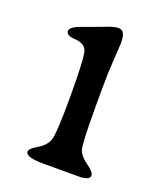

<svg xmlns="http://www.w3.org/2000/svg" viewBox="-120 -709 669 789"><g transform="rotate(20 214.0 -314.5)"><path d="M284.2 -291.5Q284.2 -132.3 292.2 -107.2Q300.3 -82 332.8 -59.3Q365.2 -36.6 365.2 -21.5Q365.2 0 314.9 0H160.6Q84.5 0 84.5 -24.9Q84.5 -37.6 117.9 -57.1Q151.4 -76.7 161.9 -105.5Q172.4 -134.3 172.4 -302.7Q172.4 -471.2 161.4 -496.8Q150.4 -522.5 110.6 -524.9Q70.8 -527.3 70.8 -546.9Q70.8 -559.6 94.7 -572.3Q106 -578.1 148.2 -593Q190.4 -607.9 217.8 -618.7Q245.1 -629.4 262 -629.4Q278.8 -629.4 285.9 -616.9Q293 -604.5 293 -573.2L286.1 -455.6L285.2 -435.1V-415L284.2 -374Z"/></g></svg>

Font: Averia Serif Libre
Style: Regular
Weight: 400
Version: Version 1.002